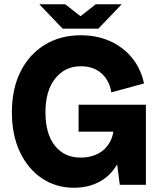

<svg xmlns="http://www.w3.org/2000/svg" viewBox="-20 -870 762 904"><path d="M328 14Q244 14 178 -30Q112 -74 74 -154Q36 -234 36 -341Q36 -452 77 -533.5Q118 -615 191.5 -659.5Q265 -704 360 -704Q438 -704 500 -675.5Q562 -647 603 -596Q644 -545 658 -477L504 -435Q496 -490 458.5 -524Q421 -558 360 -558Q286 -558 240 -500.5Q194 -443 194 -341Q194 -240 238.5 -184Q283 -128 360 -128Q406 -128 441 -146Q476 -164 496 -198.5Q516 -233 516 -280H575Q574 -182 542.5 -116.5Q511 -51 456 -18.5Q401 14 328 14ZM544 0 516 -214V-377H667V0ZM350 -250V-377H604V-250ZM284 -735 431 -850H553L443 -735ZM275 -735 165 -850H287L434 -735Z"/></svg>

Font: Radio Canada Big
Style: Regular
Weight: 400
Designer: Étienne Aubert Bonn
Foundry: Coppers and Brasses
Version: Version 1.001